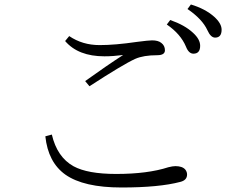

<svg xmlns="http://www.w3.org/2000/svg" viewBox="-20 -872 1040 852"><path d="M357.9 -512.2Q453.1 -580.6 526.4 -627.9Q481.4 -622.1 443.4 -622.1Q327.1 -622.1 269 -689.9L287.1 -711.9Q345.7 -671.9 421.9 -671.9Q490.7 -671.9 586.9 -686Q639.6 -692.9 654.8 -692.9Q682.1 -692.9 695.8 -681.6Q711.9 -669.4 711.9 -648.9Q711.9 -627 677.7 -627Q616.7 -627 580.1 -610.8Q527.3 -586.9 377 -489.3ZM210 -274.9Q233.4 -174.8 306.2 -134.3Q368.7 -100.1 495.1 -100.1Q635.3 -100.1 727.1 -129.9Q746.6 -134.8 758.3 -134.8Q789.1 -134.8 802.2 -119.6Q810.1 -109.4 810.1 -97.7Q810.1 -72.3 780.3 -64.9Q686.5 -40 519 -40Q351.1 -40 270 -97.2Q193.4 -151.9 181.2 -267.1ZM735.4 -783.2Q799.8 -760.7 836.4 -726.6Q868.2 -697.8 868.2 -668.9Q868.2 -633.8 838.4 -633.8Q817.4 -633.8 805.2 -665Q781.7 -721.2 720.2 -763.2ZM827.1 -852.1Q890.6 -833 930.2 -797.9Q963.4 -768.1 963.4 -740.2Q963.4 -705.1 934.6 -705.1Q915 -705.1 900.4 -737.8Q877.9 -787.1 812 -832Z"/></svg>

Font: I.Ming
Style: Regular
Weight: 400
Designer: Ichiten Fonts Project
Version: Version 6.11; Dec 27, 2019